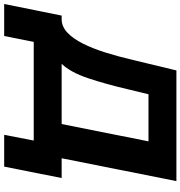

<svg xmlns="http://www.w3.org/2000/svg" viewBox="-60 -748 885 942"><g transform="rotate(90 383.0 -277.5)"><path d="M-11 -137H9Q44 -138 73 -165.5Q102 -193 126 -240.5Q150 -288 170 -351.5Q190 -415 207 -488L258 -700H801L689 -137H786L730 145H574L602 0H118L89 145H-68ZM606 -563H375L350 -460Q325 -353 296.5 -267.5Q268 -182 226 -137H521Z"/></g></svg>

Font: Argentum Sans SemiBold
Style: Italic
Weight: 600
Italic angle: -11°
Designer: Julieta Ulanovsky (font), Cristiano Sobral (main changes and remaster)
Foundry: Julieta Ulanovsky (font), Cristiano Sobral (main changes and remaster)
Version: Version 2.007;June 15, 2022;FontCreator 14.0.0.2814 64-bit; 